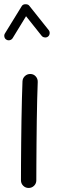

<svg xmlns="http://www.w3.org/2000/svg" viewBox="-25 -866 276 922"><path d="M121.6 -510.7Q136.7 -510.3 146.7 -499Q156.7 -487.8 156.2 -472.2Q154.8 -438.5 153.6 -390.1Q152.3 -341.8 151.6 -286.9Q150.9 -231.9 150.4 -177.7Q149.9 -123.5 149.7 -77.1Q149.4 -30.8 149.4 0Q149.4 15.1 138.7 25.9Q127.9 36.6 112.3 36.6Q97.2 36.6 86.4 25.9Q75.7 15.1 75.7 0Q75.7 -30.8 75.9 -77.4Q76.2 -124 76.7 -178.5Q77.1 -232.9 78.1 -288.1Q79.1 -343.3 80.3 -392.1Q81.5 -440.9 83 -476.1Q84 -491.2 95.2 -501.2Q106.4 -511.2 121.6 -510.7ZM5.4 -675.8Q-2 -680.2 -3.9 -689Q-5.9 -697.8 -1.5 -705.1L79.6 -836.9Q85 -845.7 97.4 -845.7Q109.9 -845.7 115.2 -838.9L209 -721.2Q214.4 -714.4 213.4 -705.1Q212.4 -695.8 205.6 -690.4Q198.7 -685.1 189.5 -686.3Q180.2 -687.5 174.8 -694.3L100.1 -788.1L35.6 -682.6Q30.8 -675.3 22 -673.1Q13.2 -670.9 5.4 -675.8Z"/></svg>

Font: Mikhak-DS1-FD Regular
Style: Regular
Weight: 400
Designer: Amin Abedi
Version: Version 3.2